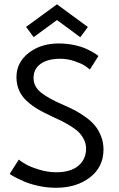

<svg xmlns="http://www.w3.org/2000/svg" viewBox="-20 -878 564 910"><path d="M139.5 -702 103.5 -750.5 250 -857.5 396.5 -750 360.5 -701.5 250 -783ZM258 -672Q297 -672 332.8 -664.2Q368.5 -656.5 391.8 -645.2Q415 -634 428.2 -625.8Q441.5 -617.5 446.5 -612.5L406 -548.5Q394.5 -558.5 379.5 -568Q364.5 -577.5 332.2 -588.5Q300 -599.5 265.5 -599.5Q206.5 -599.5 172.8 -575.5Q139 -551.5 139 -508.5Q139 -468 173.8 -439.8Q208.5 -411.5 281 -380.5Q312 -367 335.8 -354.5Q359.5 -342 386.2 -322.8Q413 -303.5 430.2 -282.5Q447.5 -261.5 459 -232.2Q470.5 -203 470.5 -169.5Q470.5 -87 406.8 -37.5Q343 12 245 12Q203.5 12 162.2 3Q121 -6 92.8 -18.5Q64.5 -31 47.5 -40.2Q30.5 -49.5 26 -54L69 -121.5Q81.5 -111.5 102 -99.5Q122.5 -87.5 164 -74.5Q205.5 -61.5 246.5 -61.5Q314.5 -61.5 351.2 -92.2Q388 -123 388 -173.5Q388 -195.5 378.8 -214.8Q369.5 -234 356 -248.5Q342.5 -263 318.8 -278Q295 -293 274.8 -303.2Q254.5 -313.5 223.5 -327.5Q185.5 -345 158.8 -360.8Q132 -376.5 107.5 -398.8Q83 -421 70.5 -449.5Q58 -478 58 -512.5Q58 -582 115.8 -627Q173.5 -672 258 -672Z"/></svg>

Font: League Spartan
Style: Regular
Weight: 350
Foundry: The League of Moveable Type
Version: Version 2.002